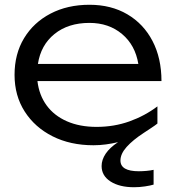

<svg xmlns="http://www.w3.org/2000/svg" viewBox="-20 -596 736 805"><path d="M542 189Q481 189 443.5 165Q406 141 406 100Q406 74 423 48.5Q440 23 475 0Q450 6 424 9.5Q398 13 372 13Q275 13 200.5 -24.5Q126 -62 83.5 -128.5Q41 -195 41 -282Q41 -370 81 -436Q121 -502 192 -539Q263 -576 355 -576Q446 -576 514 -536Q582 -496 619.5 -424Q657 -352 657 -256H137Q144 -197 175.5 -154Q207 -111 260.5 -87.5Q314 -64 385 -64Q458 -64 522.5 -87Q587 -110 640 -150V-78Q630 -70 615.5 -60.5Q601 -51 583 -39Q537 -9 511 20Q485 49 485 77Q485 122 562 122Q577 122 594 120.5Q611 119 624 116V178Q611 182 588 185.5Q565 189 542 189ZM139 -328H560Q547 -407 491.5 -453.5Q436 -500 355 -500Q266 -500 208.5 -453.5Q151 -407 139 -328Z"/></svg>

Font: Unbounded Light
Style: Regular
Weight: 300
Designer: Luke Prowse, Jean-Baptiste Morizot, Fátima Lázaro, Florian Runge
Foundry: NaN
Version: Version 1.700